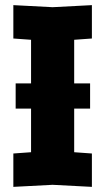

<svg xmlns="http://www.w3.org/2000/svg" viewBox="-20 -724 410 748"><path d="M32 4V-126L101 -131V-569L32 -574V-704L185 -696L338 -704V-574L269 -569V-131L338 -126V4L185 -4ZM41 -301V-399H331V-301Z"/></svg>

Font: Tektur SemiCondensed
Style: Bold
Weight: 700
Width: 4
Designer: Adam Jagosz
Foundry: Adam Jagosz
Version: Version 1.005;gftools[0.9.30]